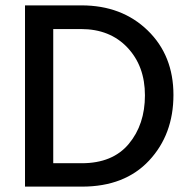

<svg xmlns="http://www.w3.org/2000/svg" viewBox="-20 -694 707 714"><path d="M281 -586H178V-87H284Q399 -87 459 -159Q519 -231 519 -339.5Q519 -448 454 -517Q389 -586 281 -586ZM285 0H73V-674H283Q433 -674 529 -581Q625 -488 625 -341Q625 -194 534.5 -97Q444 0 285 0Z"/></svg>

Font: Hind Guntur Medium
Style: Regular
Weight: 500
Designer: Manushi Parikh, Hitesh Malaviya
Foundry: Indian Type Foundry
Version: Version 1.000;PS 1.0;hotconv 1.0.86;makeotf.lib2.5.63406; tt